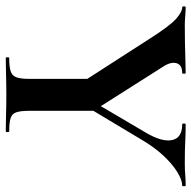

<svg xmlns="http://www.w3.org/2000/svg" viewBox="-19 -646 665 667"><g transform="rotate(90 313.5 -312.5)"><path d="M318 -278 441 -487Q474 -543 466.5 -578Q459 -613 412 -613Q409 -613 409 -619Q409 -625 412 -625Q444 -625 472 -623.5Q500 -622 547 -622Q572 -622 587.5 -623.5Q603 -625 625 -625Q627 -625 627 -619Q627 -613 625 -613Q605 -613 577 -595.5Q549 -578 521 -548Q493 -518 469 -478L339 -261ZM260 -274 108 -510Q68 -572 44.5 -592.5Q21 -613 5 -613Q2 -613 2 -619Q2 -625 5 -625Q20 -625 36 -623.5Q52 -622 67 -622Q95 -622 127 -622.5Q159 -623 187.5 -624Q216 -625 234 -625Q236 -625 236 -619Q236 -613 234 -613Q205 -613 199.5 -593Q194 -573 212 -546L356 -319ZM254 -310 365 -319V-81Q365 -52 370 -37Q375 -22 390 -17Q405 -12 436 -12Q439 -12 439 -6Q439 0 436 0Q410 0 378.5 -1Q347 -2 309 -2Q273 -2 240 -1Q207 0 181 0Q179 0 179 -6Q179 -12 181 -12Q212 -12 227.5 -17Q243 -22 248.5 -37Q254 -52 254 -81Z"/></g></svg>

Font: Cormorant Light
Style: Bold
Weight: 700
Version: Version 4.000